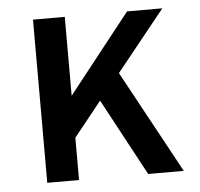

<svg xmlns="http://www.w3.org/2000/svg" viewBox="-43 -555 623 599"><g transform="rotate(-5 268.5 -255.5)"><path d="M81.5 0V-511H181V-264L376 -511H486.5L334 -321.5L509 0H397.5L268 -241L181 -132.5V0Z"/></g></svg>

Font: Overpass Medium
Style: Regular
Weight: 500
Designer: Delve Withrington, Dave Bailey, Thomas Jockin
Foundry: Delve Fonts LLC
Version: Version 4.000